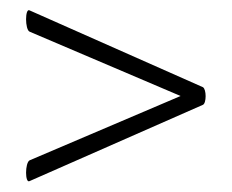

<svg xmlns="http://www.w3.org/2000/svg" viewBox="-20 -374 447 370"><path d="M371 -206 37 -354C28 -359 28 -317 37 -313L328 -189L37 -65C28 -60 28 -20 37 -25L371 -172C378 -175 378 -202 371 -206Z"/></svg>

Font: Cormorant Garamond
Style: Regular
Weight: 400
Designer: Christian Thalmann (Catharsis Fonts)
Foundry: Catharsis Fonts
Version: Version 4.002;Glyphs 3.4 (3410)